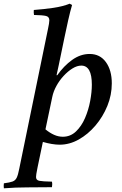

<svg xmlns="http://www.w3.org/2000/svg" viewBox="-92 -772 659 1039"><path d="M140 -4 111 135Q106 160 104.5 170Q103 180 103 186Q103 203 121 206.5Q139 210 189 211Q191 219 190.5 227.5Q190 236 189 241Q120 242 56.5 242Q-7 242 -71 247Q-72 242 -72 234Q-72 226 -71 220Q-40 216 -24.5 210.5Q-9 205 -1.5 189.5Q6 174 12 142L168 -617Q171 -631 173 -643Q175 -655 175 -662Q175 -681 157.5 -685.5Q140 -690 92 -691Q91 -698 90.5 -704.5Q90 -711 91 -718Q145 -722 196.5 -729.5Q248 -737 285 -752L298 -745Q288 -711 277 -662.5Q266 -614 256 -565L226 -420L214 -365H218Q253 -415 298 -447.5Q343 -480 393 -480Q449 -480 481 -436Q513 -392 513 -321Q513 -258 489 -199Q465 -140 424.5 -92.5Q384 -45 334 -17Q284 11 231 11Q211 11 187.5 7Q164 3 140 -4ZM191 -248 154 -72Q177 -53 200.5 -42.5Q224 -32 248 -32Q289 -32 319 -60.5Q349 -89 368 -133Q387 -177 396 -225.5Q405 -274 405 -314Q405 -417 348 -417Q325 -417 300 -401.5Q275 -386 252 -361Q229 -336 213 -306.5Q197 -277 191 -248Z"/></svg>

Font: Tiro Kannada
Style: Italic
Weight: 400
Italic angle: -11°
Designer: Kannada: John Hudson & Fiona Ross, assisted by Kaja Sojewska. Latin: John Hudson with Paul Hanslow, assisted by Kaja Soj
Foundry: Tiro Typeworks Ltd.
Version: Version 1.52